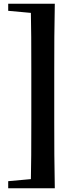

<svg xmlns="http://www.w3.org/2000/svg" viewBox="-20 -830 427 1030"><path d="M274 -810Q272 -722 271.5 -632Q271 -542 271 -451V-179Q271 -90 271.5 0.5Q272 91 274 180H145Q147 92 147.5 2Q148 -88 148 -179V-451Q148 -540 147.5 -630.5Q147 -721 145 -810ZM210 -810V-757H188L24 -772V-810ZM210 127V180H24V142L188 127Z"/></svg>

Font: Noto Serif TC ExtraLight Black
Style: Regular
Weight: 900
Version: Version 2.003-H1;hotconv 1.1.1;makeotfexe 2.6.0